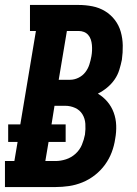

<svg xmlns="http://www.w3.org/2000/svg" viewBox="-35 -755 555 775"><path d="M-15 0V-105H23L36 -182H-2V-253H47L110 -630H86V-735H282Q311 -735 338.5 -729.5Q366 -724 389 -710Q412 -696 428.5 -674.5Q445 -653 452.5 -626.5Q460 -600 460.5 -571.5Q461 -543 457 -514Q453 -494 446.5 -473Q440 -452 427.5 -434Q415 -416 397.5 -401.5Q380 -387 360 -377Q382 -364 398.5 -344.5Q415 -325 424 -300.5Q433 -276 434 -249Q435 -222 430 -195Q426 -167 416 -140.5Q406 -114 389 -90.5Q372 -67 348.5 -48.5Q325 -30 298 -19Q271 -8 243.5 -4Q216 0 189 0ZM202 -433H248Q265 -433 281.5 -441Q298 -449 309 -463Q320 -477 325.5 -494Q331 -511 334 -528Q336 -539 336.5 -550.5Q337 -562 336 -573.5Q335 -585 331.5 -595.5Q328 -606 321 -614Q314 -622 304 -626Q294 -630 282 -630H235ZM189 -105Q210 -105 231.5 -112Q253 -119 270 -134.5Q287 -150 295.5 -170.5Q304 -191 308 -212Q311 -234 309.5 -255.5Q308 -277 297.5 -294Q287 -311 268 -319.5Q249 -328 228 -328H185L173 -253H230V-182H161L148 -105Z"/></svg>

Font: Iosevka Slab Extrabold
Style: Italic
Weight: 800
Italic angle: -9°
Monospace: yes
Designer: Belleve Invis
Foundry: Belleve Invis
Version: Version 11.1.0; ttfautohint (v1.8.3)